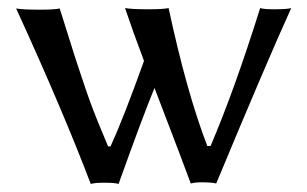

<svg xmlns="http://www.w3.org/2000/svg" viewBox="-20 -452 762 476"><path d="M205 4Q135 -180 20 -431Q36 -428 78 -428Q115 -428 128 -431Q131 -422 145.5 -375.5Q160 -329 164.5 -315Q169 -301 182 -262Q195 -223 203 -201Q211 -179 223.5 -148Q236 -117 248 -89H254Q285 -156 337 -301Q309 -375 290 -432Q306 -429 348 -429Q385 -429 398 -432Q443 -222 494 -90H502Q561 -228 625 -432Q634 -429 659 -429Q693 -429 702 -432Q642 -300 516 3Q507 0 479 0Q463 0 453 3Q442 -28 363 -234Q333 -161 274 4Q265 1 238 1Q215 1 205 4Z"/></svg>

Font: Libertinus Sans
Style: Regular
Weight: 400
Designer: Philipp H. Poll
Foundry: Khaled Hosny
Version: Version 6.1